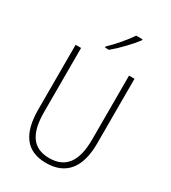

<svg xmlns="http://www.w3.org/2000/svg" viewBox="-227 -1063 1054 1186"><g transform="rotate(30 300.0 -470.0)"><path d="M256 -798V-790H284C336 -833 398 -899 431 -943V-950H386C358 -907 298 -837 256 -798ZM296 10C437 10 510 -80 510 -252V-714H471V-258C471 -104 416 -26 298 -26C178 -26 129 -107 129 -258V-714H90V-254C90 -84 152 10 296 10Z"/></g></svg>

Font: Noto Sans Mono ExtraLight
Style: Regular
Weight: 200
Designer: Monotype Design Team
Foundry: Monotype Imaging Inc.
Version: Version 2.014